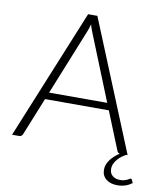

<svg xmlns="http://www.w3.org/2000/svg" viewBox="-94 -785 883 1030"><g transform="rotate(10 347.5 -270.0)"><path d="M485.5 -257 341.5 -614.5Q334 -632 327 -656.5Q324 -644.5 320.5 -633.8Q317 -623 313 -614L169 -257ZM695 142.5Q681 154.5 659.8 161.8Q638.5 169 615.5 169Q577 169 553.8 150.2Q530.5 131.5 530.5 98.5Q530.5 83 536.2 69Q542 55 551.5 42.5Q561 30 573.5 19.2Q586 8.5 599 0Q588 -2 584 -13.5L501 -219H153.5L70.5 -13.5Q68.5 -8 63.5 -4Q58.5 0 51.5 0H12.5L302 -707.5H352.5L642 0H634Q624 5.5 612.2 14Q600.5 22.5 590.5 33.8Q580.5 45 574 58.8Q567.5 72.5 567.5 88Q567.5 112 583.5 125.2Q599.5 138.5 624.5 138.5Q638.5 138.5 648 135.8Q657.5 133 663.8 130Q670 127 674 124.2Q678 121.5 680.5 121.5Q684.5 121.5 687 125.5Z"/></g></svg>

Font: Lato 2
Style: Regular
Weight: 300
Designer: Lukasz Dziedzic with Adam Twardoch and Botio Nikoltchev
Foundry: tyPoland Lukasz Dziedzic
Version: Version 2.015; 2015-08-06; http://www.latofonts.com/